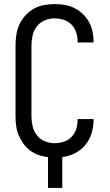

<svg xmlns="http://www.w3.org/2000/svg" viewBox="-20 -763 540 940"><path d="M215 157V6Q192 4 169 -4Q146 -12 127 -26.5Q108 -41 94 -60.5Q80 -80 71 -102Q62 -124 59 -147.5Q56 -171 56 -195V-540Q56 -566 60 -592.5Q64 -619 75 -643Q86 -667 104 -687Q122 -707 145 -720Q168 -733 194.5 -738Q221 -743 247 -743Q272 -743 296.5 -739Q321 -735 343.5 -724Q366 -713 384.5 -695.5Q403 -678 415 -656.5Q427 -635 432.5 -610.5Q438 -586 438 -561V-555H360V-559Q360 -582 353 -604Q346 -626 330 -642.5Q314 -659 292 -666Q270 -673 247 -673Q222 -673 198.5 -663Q175 -653 160 -633.5Q145 -614 139.5 -589.5Q134 -565 134 -540V-195Q134 -170 139.5 -145.5Q145 -121 160 -101.5Q175 -82 198.5 -72Q222 -62 247 -62Q270 -62 292 -69Q314 -76 330 -92.5Q346 -109 353 -131Q360 -153 360 -176V-180H438V-174Q438 -141 428 -109.5Q418 -78 397.5 -53Q377 -28 347 -13Q317 2 285 6V157Z"/></svg>

Font: HulyMono
Style: Regular
Weight: 400
Monospace: yes
Designer: Belleve Invis
Foundry: Belleve Invis
Version: Version 33.2.5; ttfautohint (v1.8.4)